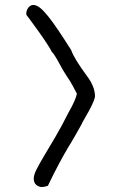

<svg xmlns="http://www.w3.org/2000/svg" viewBox="-20 -650 490 774"><path d="M363 -263Q363 -248 338 -202L312 -156Q312 -154 303.5 -139.5Q295 -125 285.5 -107.5Q276 -90 267.5 -76.5Q259 -63 259 -63Q238 -28 216.5 12.5Q195 53 173 99Q158 104 149 104Q137 104 126.5 95.5Q116 87 116 70Q116 55 127.5 32.5Q139 10 158 -22Q177 -54 202 -96Q227 -138 255 -194Q271 -222 279.5 -241.5Q288 -261 290 -272Q279 -294 272.5 -305.5Q266 -317 262 -323.5Q258 -330 255 -334Q252 -338 248.5 -344Q245 -350 238.5 -360Q232 -370 222 -389Q196 -437 190 -439Q185 -450 168 -476Q151 -502 132.5 -527.5Q114 -553 100 -572Q86 -591 87 -589Q86 -591 86 -595Q86 -609 94.5 -619.5Q103 -630 114 -630Q127 -630 141.5 -618.5Q156 -607 174 -584.5Q192 -562 215 -528Q238 -494 267 -448Q278 -415 331 -343Q362 -302 363 -263Z"/></svg>

Font: Gaegu
Style: Accents-Regular
Weight: 400
Designer: JIKJI
Foundry: JIKJI
Version: Version 1.00